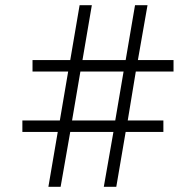

<svg xmlns="http://www.w3.org/2000/svg" viewBox="-20 -718 753 738"><path d="M416 -211H250L213 0H166L202 -211H66V-255H210L242 -443H105V-487H250L286 -698H333L297 -487H463L499 -698H547L510 -487H647V-443H502L471 -255H608V-211H463L427 0H379ZM423 -255 455 -443H289L257 -255Z"/></svg>

Font: IBM Plex Sans KR Light
Style: Regular
Weight: 300
Designer: Mike Abbink; Paul van der Laan; Pieter van Rosmalen; Wujin Sim; Chorong Kim; Dohee Lee;
Foundry: Sandoll Inc.
Version: Version 1.001